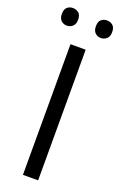

<svg xmlns="http://www.w3.org/2000/svg" viewBox="-170 -939 619 986"><g transform="rotate(20 139.5 -446.5)"><path d="M98 0V-714H181V0ZM3 -845Q3 -871 16 -882Q29 -893 47 -893Q65 -893 78.5 -882Q92 -871 92 -845Q92 -821 78.5 -809Q65 -797 47 -797Q29 -797 16 -809Q3 -821 3 -845ZM189 -845Q189 -871 202 -882Q215 -893 233 -893Q251 -893 264.5 -882Q278 -871 278 -845Q278 -821 264.5 -809Q251 -797 233 -797Q215 -797 202 -809Q189 -821 189 -845Z"/></g></svg>

Font: Stephens Clock
Style: Regular
Weight: 400
Designer: Peter Wiegel (catfonts.de) with slight modifications by DT1.org
Version: Version 0.9.1